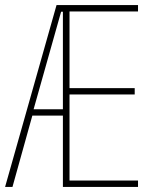

<svg xmlns="http://www.w3.org/2000/svg" viewBox="-20 -800 610 754"><path d="M522 -66H227V-346H107L29 -66H0L202 -780H522V-755H253V-454H509V-429H253V-91H522ZM112 -371H227V-754H220Z"/></svg>

Font: Noto Sans Malayalam UI ExtraCondensed Thin
Style: Regular
Weight: 100
Width: 2
Designer: Jelle Bosma - Monotype Design Team
Foundry: Monotype Imaging Inc.
Version: Version 2.104; ttfautohint (v1.8.4.7-5d5b)